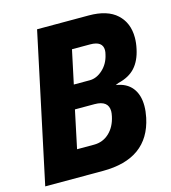

<svg xmlns="http://www.w3.org/2000/svg" viewBox="-115 -775 769 861"><g transform="rotate(-15 269.5 -345.0)"><path d="M136 -690H376Q462 -690 506 -649.5Q550 -609 550 -541Q550 -516 544 -489Q533 -437 505 -406Q477 -375 426 -363L412 -357Q461 -350 486.5 -318Q512 -286 512 -234Q512 -209 506 -180Q468 0 257 0H-11ZM305 -408Q337 -408 365.5 -434Q394 -460 403 -501Q406 -512 406 -521Q406 -563 348 -563H264L231 -408ZM249 -124Q290 -124 319.5 -151.5Q349 -179 359 -226Q362 -240 362 -249Q362 -299 298 -299H207L170 -124Z"/></g></svg>

Font: Decalotype ExtraBold Italic
Style: Regular
Weight: 800
Italic angle: -12°
Designer: Alfredo Marco Pradil
Foundry: Alfredo Marco Pradil
Version: Version 1.0